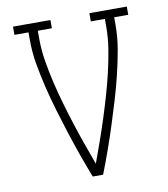

<svg xmlns="http://www.w3.org/2000/svg" viewBox="-82 -805 765 874"><g transform="rotate(-10 300.0 -367.5)"><path d="M276 0Q255 -54 236 -107.5Q217 -161 199.5 -215.5Q182 -270 165.5 -325Q149 -380 135.5 -435.5Q122 -491 112 -547.5Q102 -604 102 -662V-697H37V-735H210V-697H145V-662Q145 -609 153.5 -557Q162 -505 174 -454Q186 -403 200.5 -353Q215 -303 231 -253Q247 -203 264.5 -153.5Q282 -104 300 -55Q318 -104 335.5 -153.5Q353 -203 369 -253Q385 -303 399.5 -353Q414 -403 426 -454Q438 -505 446.5 -557Q455 -609 455 -662V-697H390V-735H563V-697H498V-662Q498 -604 488 -547.5Q478 -491 464.5 -435.5Q451 -380 434.5 -325Q418 -270 400.5 -215.5Q383 -161 364 -107.5Q345 -54 324 0Z"/></g></svg>

Font: Iosevka Curly Slab XLtEx
Style: Regular
Weight: 200
Width: 7
Monospace: yes
Designer: Belleve Invis
Foundry: Belleve Invis
Version: Version 11.1.0; ttfautohint (v1.8.3)